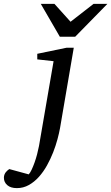

<svg xmlns="http://www.w3.org/2000/svg" viewBox="-149 -740 573 989"><path d="M160.2 -80.1Q155.8 -55.2 147 -22.5Q138.2 10.3 124.8 44.7Q111.3 79.1 93 112.1Q74.7 145 51.3 171.1Q27.8 197.3 -0.5 213.1Q-28.8 229 -62 229Q-93.8 229 -111.3 213.9Q-128.9 198.7 -128.9 175.8Q-128.9 166.5 -126 159.2Q-123 151.9 -118.7 146.5Q-114.3 141.1 -109.6 137.2Q-105 133.3 -101.1 130.9L-1 158.2Q6.3 150.4 13.9 134.3Q21.5 118.2 28.8 97.9Q36.1 77.6 42 55.2Q47.9 32.7 51.8 12.2L127 -424.8L43 -434.1V-462.9L193.8 -494.1H231ZM238.3 -550.8H159.2L61 -720.2H131.3L214.4 -627.9L333 -720.2H404.3Z"/></svg>

Font: Charis SIL Eur
Style: Italic
Weight: 400
Italic angle: -11°
Foundry: SIL International
Version: Version 5.000